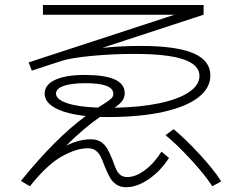

<svg xmlns="http://www.w3.org/2000/svg" viewBox="-20 -742 978 775"><path d="M402.3 -71.3Q393.1 -97.2 385.3 -111.8Q377.4 -126.5 365.2 -135Q353 -143.6 334 -143.6Q289.1 -143.6 230.2 -111.1Q171.4 -78.6 100.6 9.8L64.5 -11.7Q201.2 -181.6 326.2 -273.9Q247.1 -282.2 203.6 -305.7Q160.2 -329.1 160.2 -364.3Q160.2 -399.9 202.6 -419.7Q245.1 -439.5 321.3 -439.5Q402.3 -439.5 442.9 -421.4Q483.4 -403.3 483.4 -366.2Q483.4 -348.6 473.6 -335.2Q463.9 -321.8 442.4 -307.1Q546.4 -309.1 623.8 -325.4Q701.2 -341.8 743.2 -370.4Q785.2 -398.9 785.2 -435.5Q785.2 -480.5 720.2 -502.4Q655.3 -524.4 522.5 -524.4Q434.6 -524.4 350.3 -516.4Q266.1 -508.3 228.5 -496.1L108.4 -457L95.7 -490.2L684.6 -682.6H153.3V-721.7H801.8V-682.6L393.1 -548.8Q470.2 -556.6 547.9 -556.6Q690.9 -556.6 760 -527.3Q829.1 -498 829.1 -437.5Q829.1 -385.7 779.3 -347.9Q729.5 -310.1 636.2 -289.8Q543 -269.5 415 -269.5L383.8 -270Q319.8 -226.6 247.1 -153.8Q298.8 -179.7 346.7 -179.7Q372.1 -179.7 387.9 -168.7Q403.8 -157.7 413.1 -141.6Q422.4 -125.5 434.6 -95.7Q443.4 -69.8 450 -56.4Q456.5 -43 467 -35.2Q477.5 -27.3 494.1 -27.3Q527.3 -27.3 564.9 -55.2Q602.5 -83 631.8 -129.9L662.1 -104.5Q627.9 -51.3 580.3 -18.8Q532.7 13.7 489.3 13.7Q465.3 13.7 449.5 2.7Q433.6 -8.3 423.8 -25.4Q414.1 -42.5 402.3 -71.3ZM648.4 -196.3 680.7 -220.7Q729.5 -180.2 785.6 -119.4Q841.8 -58.6 873 -9.8L836.9 9.8Q807.1 -36.6 750.7 -97.7Q694.3 -158.7 648.4 -196.3ZM375 -307.6 392.6 -318.4Q420.4 -335.9 429 -344.2Q437.5 -352.5 437.5 -363.3Q437.5 -406.2 325.2 -406.2Q268.6 -406.2 237.3 -395.3Q206.1 -384.3 206.1 -364.3Q206.1 -340.8 250.5 -325.7Q294.9 -310.5 375 -307.6Z"/></svg>

Font: Pretendard JP ExtraLight
Style: Regular
Weight: 200
Designer: Base glyphs from Inter by Rasmus Andersson; Hangeul glyphs from Noto Sans CJK(Source Han Sans) by Jang Soo-young and Kan
Foundry: Kil Hyung-jin
Version: Version 1.309